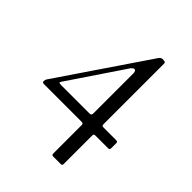

<svg xmlns="http://www.w3.org/2000/svg" viewBox="-198 -781 907 907"><g transform="rotate(45 256.0 -327.5)"><path d="M42 -193Q31 -193 31 -202Q31 -211 35 -217L337 -662Q345 -673 354.5 -673Q364 -673 369.5 -671.5Q375 -670 375 -661V-259Q375 -251 377.5 -249Q380 -247 388 -247H466Q472 -247 476.5 -246Q481 -245 481 -238V-205Q481 -193 472 -193H388Q379 -193 377 -190.5Q375 -188 375 -182V7Q375 18 367 18H314Q305 18 305 7V-182Q305 -188 302.5 -190.5Q300 -193 292 -193ZM305 -527Q305 -546 293 -546Q289 -546 279 -536L91 -257Q89 -254 89 -250.5Q89 -247 104 -247H292Q300 -247 302.5 -250.5Q305 -254 305 -260Z"/></g></svg>

Font: Cardo
Style: Regular
Weight: 400
Designer: David J. Perry
Foundry: David J. Perry
Version: Version 1.0451